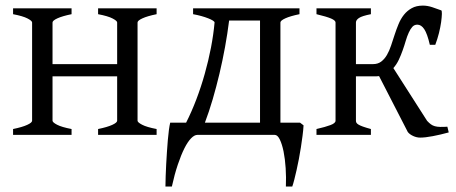

<svg xmlns="http://www.w3.org/2000/svg" viewBox="-20 -484 1635 689"><path d="M332 0V-21Q365.2 -27.8 382.8 -35.9Q400.4 -43.9 400.4 -50.8V-210H168.5V-50.8Q168.5 -44.9 184.8 -36.4Q201.2 -27.8 236.8 -21V0H26.9V-21Q60.1 -27.8 77.6 -35.9Q95.2 -43.9 95.2 -50.8V-403.3Q95.2 -409.2 78.9 -417.7Q62.5 -426.3 26.9 -433.1V-454.1H236.8V-433.1Q203.6 -426.3 186 -418.2Q168.5 -410.2 168.5 -403.3V-253.9H400.4V-403.3Q400.4 -409.2 384 -417.7Q367.7 -426.3 332 -433.1V-454.1H542V-433.1Q508.8 -426.3 491.2 -418.2Q473.6 -410.2 473.6 -403.3V-50.8Q473.6 -44.9 490 -36.4Q506.3 -27.8 542 -21V0Z M1056.6 -43.9 1069.3 -34.2Q1068.4 -17.1 1065.7 3.2Q1063 23.4 1059.8 44.7Q1056.6 65.9 1052.5 86.9Q1048.3 107.9 1044.2 126.7Q1040 145.5 1036.1 160.6Q1032.2 175.8 1028.8 185.5H1005.9Q1007.3 152.3 1005.1 119.1Q1002.9 85.9 997.6 59.6Q992.2 33.2 984.1 16.6Q976.1 0 965.8 0H688.5Q677.7 0 665.8 12.2Q653.8 24.4 641.8 48.1Q629.9 71.8 618.2 106.4Q606.4 141.1 596.7 185.5H573.7Q573.7 168.9 574.5 148.2Q575.2 127.4 576.4 105.2Q577.6 83 579.1 60.5Q580.6 38.1 582.3 18.1Q584 -2 586.2 -18.1Q588.4 -34.2 590.8 -43.9H647.9Q667.5 -82.5 684.6 -127.4Q701.7 -172.4 714.8 -219.2Q728 -266.1 737.1 -313Q746.1 -359.9 750 -403.3Q750 -406.2 743.9 -410.2Q737.8 -414.1 727.3 -418.2Q716.8 -422.4 702.9 -426.3Q689 -430.2 672.9 -433.1V-454.1H1054.7V-433.1Q1021.5 -426.3 1003.9 -418.2Q986.3 -410.2 986.3 -403.3V-43.9ZM715.3 -43.9H913.1V-410.2H802.2Q796.4 -363.8 787.6 -315.4Q778.8 -267.1 767.6 -219.7Q756.3 -172.4 743.2 -127.4Q730 -82.5 715.3 -43.9Z M1311 -454.1V-433.1Q1278.8 -426.8 1268.1 -419.4Q1257.3 -412.1 1257.3 -403.3V-253.9H1318.4Q1335.9 -253.9 1347.9 -262.9Q1359.9 -272 1368.4 -286.6Q1377 -301.3 1383.3 -320.3Q1389.6 -339.4 1396 -358.9Q1402.3 -378.4 1410.2 -397.5Q1418 -416.5 1429.7 -431.2Q1441.4 -445.8 1457.8 -454.8Q1474.1 -463.9 1497.6 -463.9Q1513.7 -463.9 1530.8 -458.3Q1547.9 -452.6 1563.5 -446.8Q1565.9 -445.8 1565.7 -434.1Q1565.4 -422.4 1563 -404.5Q1560.5 -386.7 1555.2 -365.2Q1549.8 -343.8 1542 -323.2H1522.5Q1513.2 -363.3 1502.4 -379.4Q1491.7 -395.5 1477.5 -395.5Q1466.8 -395.5 1459.7 -387.7Q1452.6 -379.9 1446.8 -366.9Q1440.9 -354 1436 -337.4Q1431.2 -320.8 1425 -303.5Q1418.9 -286.1 1411.1 -269.5Q1403.3 -252.9 1391.6 -239.7L1512.7 -50.3Q1520 -42.5 1526.4 -37.8Q1532.7 -33.2 1540.8 -31Q1548.8 -28.8 1559.3 -28.6Q1569.8 -28.3 1585.4 -29.3L1590.3 -8.8Q1560.1 -0.5 1533 4.6Q1505.9 9.8 1487.8 9.8Q1475.1 9.8 1462.4 3.9Q1449.7 -2 1443.4 -10.3L1340.3 -210.9Q1336.4 -210.4 1332.5 -210.2Q1328.6 -210 1324.7 -210H1257.3V-50.8Q1257.3 -46.9 1259 -43.7Q1260.7 -40.5 1266.1 -37.1Q1271.5 -33.7 1282.2 -29.8Q1293 -25.9 1311 -21V0H1115.7V-21Q1147.9 -28.3 1166 -35.2Q1184.1 -42 1184.1 -50.8V-403.3Q1184.1 -410.6 1168.2 -417.5Q1152.3 -424.3 1115.7 -433.1V-454.1Z"/></svg>

Font: Gentium Plus Cyr
Style: Regular
Weight: 400
Designer: J. Victor Gaultney, Annie Olsen, Iska Routamaa, Becca Hirsbrunner
Foundry: SIL International
Version: Version 5.000